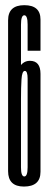

<svg xmlns="http://www.w3.org/2000/svg" viewBox="-20 -698 187 723"><path d="M70 4.5Q132.5 4.5 132.5 -51.2Q132.5 -107 132.5 -237Q132.5 -371 132.5 -420Q132.5 -469 92.5 -469Q61 -469 46.2 -430.2Q31.5 -391.5 31.5 -337L59 -325.5Q59 -368 61 -399.5Q63 -431 73.5 -431Q84 -431 84 -401.8Q84 -372.5 84 -233Q84 -103 84 -68.2Q84 -33.5 71.5 -33.5Q59 -33.5 59 -68.2Q59 -103 59 -300Q59 -568.5 59 -604.5Q59 -640.5 71.5 -640.5Q84 -640.5 84 -605.8Q84 -571 84 -507H132.5Q132.5 -570.5 132.5 -624.5Q132.5 -678.5 71.5 -678.5Q10.5 -678.5 10.5 -621.5Q10.5 -564.5 10.5 -311Q10.5 -111.5 10.5 -53.5Q10.5 4.5 70 4.5Z"/></svg>

Font: Anybody UltraCondensed Light
Style: Regular
Weight: 300
Width: 1
Version: Version 1.113;gftools[0.9.25]